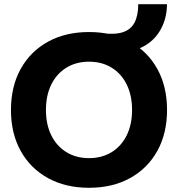

<svg xmlns="http://www.w3.org/2000/svg" viewBox="-20 -874 845 911"><path d="M402.3 17Q290.9 17 207.6 -29Q124.2 -75 78.1 -158Q32 -241 32 -352Q32 -463.7 78.1 -546.9Q124.2 -630 207.6 -676Q290.9 -722 402.3 -722Q514 -722 597.2 -676Q680.4 -630 726.5 -546.9Q772.6 -463.7 772.6 -352Q772.6 -241 726.5 -158Q680.4 -75 597.2 -29Q514 17 402.3 17ZM402.3 -123.7Q463.8 -123.7 509.9 -152.2Q556 -180.7 581.3 -232.1Q606.6 -283.4 606.6 -352Q606.6 -421.3 581.3 -472.8Q556 -524.3 509.9 -552.8Q463.8 -581.3 402.3 -581.3Q341.1 -581.3 294.9 -552.8Q248.7 -524.3 223.3 -472.8Q198 -421.3 198 -352Q198 -283.4 223.3 -232.1Q248.7 -180.7 294.9 -152.2Q341.1 -123.7 402.3 -123.7ZM462.2 -716.8Q526.1 -708.7 563.9 -721.5Q601.8 -734.3 618.9 -767.9Q635.9 -801.6 635.9 -854H772.2Q772.2 -787.8 742.3 -734Q712.4 -680.1 657.4 -651.8Q602.4 -623.5 524.8 -632.1Z"/></svg>

Font: TikTok Sans Light
Style: Regular
Weight: 300
Version: Version 4.000